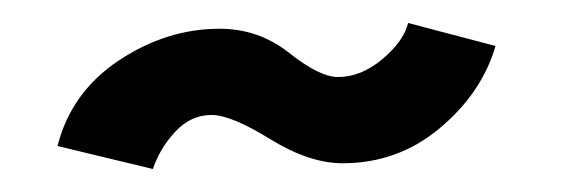

<svg xmlns="http://www.w3.org/2000/svg" viewBox="-20 -318 500 167"><path d="M278 -176Q249 -176 215 -197Q181 -218 164 -218Q146 -218 132.5 -203.5Q119 -189 113 -171L30 -191Q42 -238 83.5 -265.5Q125 -293 171 -293Q205 -293 231.5 -272Q258 -251 274 -251Q294 -251 312.5 -266.5Q331 -282 335 -298L411 -278Q399 -237 362.5 -206.5Q326 -176 278 -176Z"/></svg>

Font: Cabin
Style: Bold Italic
Weight: 700
Designer: Pablo Impallari
Foundry: Pablo Impallari. www.impallari.com Igino Marini. www.ikern.com
Version: Version 1.005